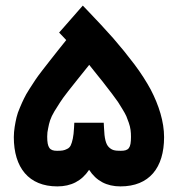

<svg xmlns="http://www.w3.org/2000/svg" viewBox="-20 -665 635 685"><path d="M298.3 -433.6C305.7 -424.3 315.9 -411.1 329.1 -395C342.3 -378.9 351.6 -367.2 356.9 -359.9C362.3 -352.5 370.1 -342.8 379.9 -330.1C389.6 -316.9 396.5 -307.6 400.9 -301.3C408.2 -289.6 425.8 -262.2 430.7 -250.5C433.1 -243.7 436 -235.8 439.5 -227.1C445.8 -209.5 447.3 -193.8 447.3 -176.8C447.3 -136.2 439 -127 411.1 -127C389.6 -127 379.9 -128.9 368.7 -139.6C357.4 -150.4 352.5 -171.4 351.1 -208.5L350.1 -227.1H331.5H263.7H245.1L244.1 -208.5C242.7 -177.7 237.8 -158.2 232.4 -146.5C229.5 -140.6 225.1 -136.2 219.7 -133.8C208.5 -127.9 200.7 -127 183.1 -127C157.2 -127 148.4 -138.2 148.4 -177.7C148.4 -188 149.4 -197.8 151.9 -208C155.8 -228 159.2 -242.7 174.3 -268.1C181.6 -280.3 188.5 -291 194.3 -299.8C199.7 -308.6 209.5 -321.8 222.7 -338.9C235.8 -356 247.1 -370.1 256.3 -381.3C265.1 -392.6 279.3 -409.7 298.3 -433.6ZM297.9 -59.1C323.7 -19.5 360.8 0 409.7 0C512.7 0 565.4 -66.4 565.4 -175.8C565.4 -230.5 546.9 -289.6 517.6 -345.7C502.4 -373.5 483.4 -403.8 459.5 -435.5C435.5 -467.3 410.2 -498.5 383.8 -528.8C356.9 -559.1 325.7 -592.8 290 -629.9L275.4 -645L261.2 -628.9L202.6 -562L190.9 -548.8L203.1 -536.1L216.3 -522C210.9 -515.1 201.2 -502.9 187 -485.4C172.9 -467.3 163.1 -455.1 157.7 -448.2C152.3 -441.4 143.6 -430.2 131.8 -415C119.6 -399.4 111.3 -387.7 106.4 -380.4C101.6 -373 94.7 -362.3 85.4 -348.1C76.2 -334 69.8 -322.3 65.9 -314C61.5 -305.2 56.6 -294.4 51.3 -281.7C45.4 -268.6 41.5 -256.8 39.1 -246.6C34.2 -225.6 29.3 -199.7 29.3 -175.8C29.3 -66.9 82.5 0 184.6 0C233.9 0 271.5 -19.5 297.9 -59.1Z"/></svg>

Font: Shabnam
Style: Bold
Weight: 700
Foundry: DejaVu fonts team - Redesigned by Saber Rastikerdar - Based on Vazir font
Version: Version 5.0.1